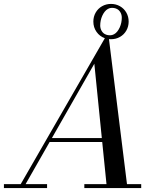

<svg xmlns="http://www.w3.org/2000/svg" viewBox="-65 -959 810 979"><path d="M-45 -20H40.5L469.6 -764.2Q443.2 -773.6 427.1 -796.6Q411 -819.5 411 -849Q411 -874.1 422.8 -894.8Q434.6 -915.4 455.2 -927.2Q475.9 -939 501 -939Q526.1 -939 546.8 -927.2Q567.4 -915.4 579.2 -894.8Q591 -874.1 591 -849Q591 -823.9 579.2 -803.2Q567.4 -782.6 546.8 -770.8Q526.1 -759 501 -759Q495.1 -759 490.6 -759.5L582.5 -20H655V0H365V-20H478L456.2 -235H188.1L65.4 -20H175V0H-45ZM446 -829Q446 -822.1 447.6 -815.4Q449.2 -808.6 453 -801.9Q456.8 -795.2 462.4 -790.2Q468 -785.2 476.7 -782.1Q485.4 -779 496 -779Q506.8 -779 516.4 -784.3Q526 -789.6 533.1 -798.6Q540.2 -807.6 545.5 -819.2Q550.8 -830.8 553.4 -843.6Q556 -856.4 556 -869Q556 -875.9 554.4 -882.6Q552.8 -889.4 549 -896.1Q545.2 -902.8 539.6 -907.8Q534 -912.8 525.3 -915.9Q516.6 -919 506 -919Q495.2 -919 485.6 -913.7Q476 -908.4 468.9 -899.4Q461.8 -890.4 456.5 -878.8Q451.2 -867.2 448.6 -854.4Q446 -841.6 446 -829ZM416 -634 199.6 -255H454.2Z"/></svg>

Font: Bodoni* 11
Style: Italic
Weight: 400
Italic angle: -13°
Version: Version 1.002